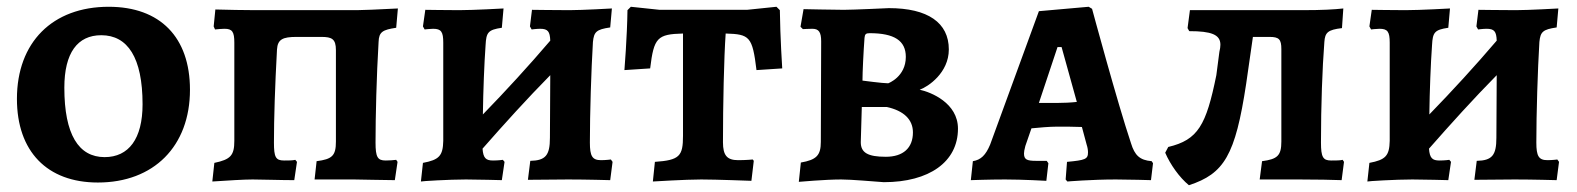

<svg xmlns="http://www.w3.org/2000/svg" viewBox="-20 -530 4658 567"><path d="M269 9C434 9 541 -98 541 -265C541 -420 453 -510 301 -510C135 -510 30 -405 30 -238C30 -83 119 9 269 9ZM289 -66C212 -66 170 -133 170 -271C170 -374 209 -426 279 -426C357 -426 401 -360 401 -222C401 -120 360 -66 289 -66Z M607 6C653 3 700 0 726 0C751 0 809 2 849 2L857 -52L852 -58C845 -56 831 -56 819 -56C794 -56 789 -66 789 -109C789 -180 792 -275 798 -384C800 -414 815 -421 856 -421H929C960 -421 972 -415 972 -382V-112C972 -70 961 -60 915 -54L909 0H1026C1050 0 1108 2 1146 2L1154 -52L1150 -58C1143 -57 1130 -56 1119 -56C1095 -56 1089 -66 1089 -109C1089 -186 1092 -307 1098 -406C1099 -436 1110 -442 1150 -448L1155 -505C1094 -502 1052 -500 1034 -500H734C698 -500 654 -501 616 -502L611 -452L615 -443C625 -444 636 -445 643 -445C666 -445 672 -436 672 -404V-114C672 -71 661 -59 613 -49Z M1784 -59C1784 -59 1769 -57 1755 -57C1729 -57 1722 -69 1722 -109C1722 -195 1726 -324 1731 -406C1734 -436 1741 -443 1782 -449L1787 -505C1787 -505 1699 -500 1662 -500C1625 -500 1551 -501 1551 -501L1545 -452L1550 -443C1550 -443 1565 -445 1575 -445C1598 -445 1604 -437 1605 -410C1541 -335 1474 -262 1406 -192C1407 -263 1410 -341 1414 -397C1416 -434 1421 -442 1462 -448L1467 -505C1467 -505 1379 -500 1336 -500C1302 -500 1236 -501 1236 -501L1229 -452L1234 -443C1234 -443 1250 -445 1259 -445C1283 -445 1289 -436 1289 -404V-114C1288 -70 1277 -58 1229 -49L1223 6C1224 5 1306 0 1356 0C1388 0 1462 2 1462 2L1470 -52L1465 -58C1465 -58 1452 -56 1436 -56C1415 -56 1407 -63 1405 -91C1470 -165 1536 -238 1605 -308L1604 -123C1604 -71 1591 -56 1546 -55L1539 1L1658 0C1712 0 1782 2 1782 2L1789 -52Z M1908 6C1908 6 2004 0 2051 0C2094 0 2199 4 2199 4L2206 -55L2203 -59C2203 -59 2183 -57 2160 -57C2127 -57 2115 -71 2115 -110C2115 -222 2118 -360 2123 -431C2194 -429 2202 -422 2214 -323L2290 -328C2290 -328 2284 -419 2283 -500L2273 -510L2186 -501H1928L1843 -510L1833 -500C1832 -421 1824 -323 1824 -323L1900 -328C1911 -419 1921 -429 1997 -431V-129C1997 -69 1987 -57 1914 -52Z M2464 0C2495 0 2560 6 2590 8C2724 8 2809 -52 2809 -150C2809 -226 2729 -258 2696 -265C2721 -274 2782 -315 2782 -384C2782 -463 2720 -506 2605 -506C2605 -506 2500 -501 2472 -501C2444 -501 2353 -503 2353 -503L2344 -451L2351 -444C2351 -444 2369 -445 2379 -445C2398 -445 2405 -435 2405 -408L2404 -111C2404 -71 2391 -58 2345 -50L2339 7C2339 7 2417 0 2464 0ZM2527 -292C2527 -316 2530 -378 2533 -418C2534 -429 2537 -432 2548 -432C2621 -432 2655 -410 2655 -362C2655 -303 2603 -284 2603 -284C2587 -284 2527 -292 2527 -292ZM2525 -214H2599C2649 -203 2676 -177 2676 -139C2676 -93 2647 -67 2596 -67C2543 -67 2522 -79 2522 -110Z M3132 6C3132 6 3203 0 3275 0C3313 0 3379 2 3379 2L3385 -48L3381 -54C3346 -57 3331 -71 3320 -107C3280 -226 3205 -504 3205 -504L3195 -510L3048 -497L2904 -103C2891 -72 2877 -58 2853 -54L2847 2C2847 2 2902 0 2948 0C3000 0 3070 4 3070 4L3076 -48L3071 -55H3040C3012 -55 3004 -59 3004 -77C3004 -81 3005 -88 3008 -99L3026 -151C3047 -153 3078 -156 3102 -156C3121 -156 3154 -156 3175 -155L3189 -103C3192 -94 3193 -86 3193 -80C3193 -60 3185 -57 3131 -52L3127 0ZM3048 -226 3103 -391H3115L3160 -229C3143 -227 3119 -226 3102 -226Z M3945 -58C3938 -56 3924 -56 3911 -56C3887 -56 3881 -66 3881 -109C3881 -218 3885 -329 3891 -406C3893 -434 3901 -442 3943 -447L3947 -505C3919 -502 3885 -500 3826 -500H3494L3487 -447L3492 -438C3557 -438 3584 -428 3584 -398C3584 -392 3583 -385 3581 -377L3572 -308C3542 -160 3518 -117 3430 -96L3421 -79C3436 -44 3463 -6 3491 17C3595 -17 3628 -71 3660 -282L3680 -421H3729C3757 -421 3764 -414 3764 -385V-112C3764 -70 3752 -60 3707 -54L3700 0H3817C3871 0 3912 1 3942 2L3949 -52Z M4579 -59C4579 -59 4564 -57 4550 -57C4524 -57 4517 -69 4517 -109C4517 -195 4521 -324 4526 -406C4529 -436 4536 -443 4577 -449L4582 -505C4582 -505 4494 -500 4457 -500C4420 -500 4346 -501 4346 -501L4340 -452L4345 -443C4345 -443 4360 -445 4370 -445C4393 -445 4399 -437 4400 -410C4336 -335 4269 -262 4201 -192C4202 -263 4205 -341 4209 -397C4211 -434 4216 -442 4257 -448L4262 -505C4262 -505 4174 -500 4131 -500C4097 -500 4031 -501 4031 -501L4024 -452L4029 -443C4029 -443 4045 -445 4054 -445C4078 -445 4084 -436 4084 -404V-114C4083 -70 4072 -58 4024 -49L4018 6C4019 5 4101 0 4151 0C4183 0 4257 2 4257 2L4265 -52L4260 -58C4260 -58 4247 -56 4231 -56C4210 -56 4202 -63 4200 -91C4265 -165 4331 -238 4400 -308L4399 -123C4399 -71 4386 -56 4341 -55L4334 1L4453 0C4507 0 4577 2 4577 2L4584 -52Z"/></svg>

Font: Alegreya SC
Style: Bold
Weight: 700
Designer: Juan Pablo del Peral
Foundry: Huerta Tipografica
Version: Version 2.007;PS 002.007;hotconv 1.0.88;makeotf.lib2.5.64775